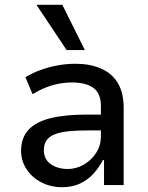

<svg xmlns="http://www.w3.org/2000/svg" viewBox="-20 -772 619 801"><path d="M240 9Q191 9 152 -11.5Q113 -32 90.5 -66.5Q68 -101 68 -143Q68 -197 99 -230.5Q130 -264 191 -279Q252 -294 342 -294H416V-228H351Q302 -228 267 -224.5Q232 -221 209 -212Q186 -203 174.5 -187Q163 -171 163 -146Q163 -107 192 -87Q221 -67 263 -67Q298 -67 330 -85.5Q362 -104 381.5 -135Q401 -166 401 -203V-330Q401 -382 370 -405Q339 -428 280 -428Q241 -428 200.5 -417Q160 -406 116 -379L86 -450Q118 -469 152 -481Q186 -493 222 -499.5Q258 -506 295 -506Q355 -506 400.5 -486.5Q446 -467 471 -426.5Q496 -386 496 -320V0H414V-104H409Q394 -74 370.5 -48Q347 -22 314.5 -6.5Q282 9 240 9ZM258 -563 132 -752H240L334 -563Z"/></svg>

Font: Nunito Sans 7pt SemiCondensed Medium
Style: Regular
Weight: 500
Width: 4
Designer: Vernon Adams
Foundry: Vernon Adams
Version: Version 3.101;gftools[0.9.27]